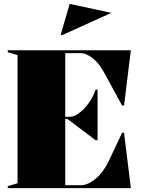

<svg xmlns="http://www.w3.org/2000/svg" viewBox="-20 -966 742 986"><path d="M20 0V-10L70 -25V-683L20 -698V-708H652L617 -424H607L512 -598Q487 -644 454 -668.5Q421 -693 397 -693H315V-366H335Q356 -366 374 -377Q392 -388 408 -404Q434 -430 450.5 -460Q467 -490 471 -506H481V-246H471L325 -356H315V-15H397Q431 -15 471 -48Q511 -81 538 -138L607 -284H617L652 0ZM298 -785 292 -789 338 -946 552 -900Z"/></svg>

Font: Kalnia
Style: Bold
Weight: 700
Designer: Frida Medrano
Foundry: Frida Medrano
Version: Version 1.105